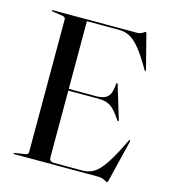

<svg xmlns="http://www.w3.org/2000/svg" viewBox="-109 -800 792 902"><g transform="rotate(15 287.0 -349.5)"><path d="M36 -697Q36 -700 40 -700H448Q464 -700 475.2 -707.2Q486.5 -714.5 489 -714.5Q490.5 -714.5 491.2 -713Q492 -711.5 493.5 -705.5L535.5 -542Q536.5 -537.5 534 -537Q531.5 -536 529.5 -539.5Q494 -601 467.2 -634Q440.5 -667 416.5 -679.2Q392.5 -691.5 364.5 -691.5H208V-362.5H342Q380 -362.5 397 -379.8Q414 -397 417 -443Q417.5 -447 420 -447Q423 -448 424.5 -442L473 -282Q474.5 -277 472 -276Q469.5 -275.5 467 -278Q437.5 -323.5 414.8 -338.8Q392 -354 354 -354H208V-29Q208 -8.5 232.5 -8.5H369.5Q398.5 -8.5 423.2 -22.5Q448 -36.5 476 -77.8Q504 -119 542.5 -200Q545.5 -204.5 548 -204Q551 -203.5 549.5 -197L500 5Q497.5 14.5 495.5 14.5Q490.5 14.5 478.8 7.2Q467 0 442.5 0H40Q36 0 36 -3Q36 -5.5 41 -6L87.5 -13Q105 -15 105 -26V-674Q105 -685 87.5 -687L41 -694Q36 -694.5 36 -697Z"/></g></svg>

Font: Fraunces 144pt S000
Style: Regular
Weight: 400
Version: Version 1.000; ttfautohint (v1.8.3)